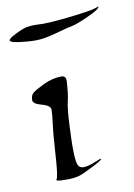

<svg xmlns="http://www.w3.org/2000/svg" viewBox="-106 -629 473 678"><g transform="rotate(-10 130.0 -290.5)"><path d="M62 -556.6 92.3 -555.7Q125.5 -555.7 194.8 -563.7Q264.2 -571.8 278.6 -576.9Q293 -582 294.4 -582Q294.9 -582 294.9 -581.5Q294.9 -579.6 289.1 -573.7Q280.8 -565.9 243.9 -549.6Q207 -533.2 191.9 -530.5Q176.8 -527.8 131.3 -515.1Q85.9 -502.4 57.1 -502.4Q28.3 -502.4 -3.2 -506.8Q-34.7 -511.2 -34.7 -518.3Q-34.7 -525.4 -7.1 -538.8Q20.5 -552.2 33.2 -554.4Q45.9 -556.6 62 -556.6ZM118.7 -114.3Q118.7 -61 124 -46.6Q129.4 -32.2 145.3 -32.2Q161.1 -32.2 186 -42.7Q210.9 -53.2 210.9 -50.3Q210.9 -45.9 174.1 -27.1Q137.2 -8.3 121.1 -3.9Q105 0.5 79.6 0.5Q54.2 0.5 47.1 -1.2Q40 -2.9 43.2 -6.8Q46.4 -10.7 49.6 -35.2Q52.7 -59.6 55.9 -112.5Q59.1 -165.5 63.7 -200.7Q68.4 -235.8 68.4 -251.5Q68.4 -267.1 37.6 -275.1Q6.8 -283.2 6.8 -296.4Q6.8 -313.5 15.9 -321.5Q24.9 -329.6 57.9 -345.5Q90.8 -361.3 123 -361.3Q139.6 -361.3 138.7 -341.3Q136.2 -296.4 130.1 -271.5Q124 -246.6 121.3 -188.5Q118.7 -130.4 118.7 -114.3Z"/></g></svg>

Font: Eadui
Style: Medium
Weight: 500
Designer: Peter S. Baker
Version: Version 1.1